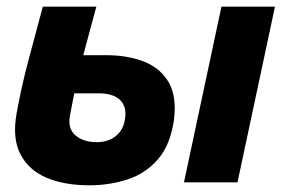

<svg xmlns="http://www.w3.org/2000/svg" viewBox="-20 -545 842 574"><path d="M247 9Q173 9 119.5 -13.5Q66 -36 41 -84Q16 -132 30 -208Q44 -286 65.5 -366.5Q87 -447 108 -525H268Q258 -489 248.5 -453Q239 -417 229 -380H298Q361 -380 410 -361Q459 -342 484 -299.5Q509 -257 500 -186Q489 -111 452 -68.5Q415 -26 361 -8.5Q307 9 247 9ZM642 -525H802L690 0H530ZM189 -199Q182 -160 206 -140Q230 -120 269 -120Q304 -120 327 -139Q350 -158 354 -192Q359 -226 339 -246Q319 -266 274 -266H202Q195 -231 189 -199Z"/></svg>

Font: Raleway ExtraBold
Style: Italic
Weight: 800
Italic angle: -12°
Designer: Matt McInerney, Pablo Impallari, Rodrigo Fuenzalida
Foundry: Matt McInerney, Pablo Impallari, Rodrigo Fuenzalida
Version: Version 4.026